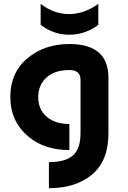

<svg xmlns="http://www.w3.org/2000/svg" viewBox="-20 -778 672 1008"><path d="M193.4 -757.8Q262.7 -704.1 341.8 -704.1Q421.9 -704.1 496.1 -757.8V-647.5Q426.8 -595.7 343.8 -595.7Q260.7 -595.7 193.4 -647.5ZM344.2 9.8Q212.9 9.8 128.9 -61Q34.2 -141.1 34.2 -269Q34.2 -397 123.8 -471.9Q213.4 -546.9 344.2 -546.9Q549.3 -546.9 549.3 -370.1V-77.1Q549.3 66.4 462.9 138.7Q377 210 236.8 210V73.2Q321.8 73.2 362.3 38.8Q402.8 4.4 402.8 -80.6V-359.4Q402.8 -410.2 344.2 -410.2Q266.1 -410.2 223.6 -370.6Q180.7 -331.1 180.7 -268.1Q180.7 -204.1 224.1 -166Q268.6 -127 344.2 -127Z"/></svg>

Font: New Shape
Style: Bold
Weight: 700
Designer: Wojciech Kalinowski "wmk69" (wmk69@o2.pl)
Foundry: Wojciech Kalinowski "wmk69" (wmk69@o2.pl)
Version: Version 2.1.1; 2021-05-14